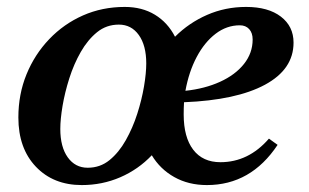

<svg xmlns="http://www.w3.org/2000/svg" viewBox="-20 -521 892 554"><path d="M216 13Q134 13 83.5 -40Q33 -93 33 -182Q33 -249 56.5 -306.5Q80 -364 122 -408Q164 -452 219.5 -476.5Q275 -501 340 -501Q390 -501 427 -478.5Q464 -456 485 -415Q525 -455 577.5 -478Q630 -501 690 -501Q754 -501 790.5 -473Q827 -445 827 -398Q827 -321 744.5 -276.5Q662 -232 511 -226Q510 -209 510 -191Q510 -125 537.5 -89Q565 -53 616 -53Q697 -53 756 -121L781 -103Q704 13 577 13Q524 13 483 -10Q442 -33 418 -73Q379 -32 327 -9.5Q275 13 216 13ZM233 -37Q269 -37 296 -59Q323 -81 343 -116.5Q363 -152 376 -192.5Q389 -233 395.5 -271.5Q402 -310 402 -338Q402 -390 380.5 -420Q359 -450 323 -450Q287 -450 260 -428Q233 -406 213 -371Q193 -336 180 -295Q167 -254 160.5 -215.5Q154 -177 154 -149Q154 -97 175.5 -67Q197 -37 233 -37ZM672 -448Q634 -448 602 -423.5Q570 -399 547.5 -356.5Q525 -314 515 -259Q571 -265 615 -285Q659 -305 684 -336.5Q709 -368 709 -407Q709 -426 699 -437Q689 -448 672 -448Z"/></svg>

Font: Platypi Medium
Style: Italic
Weight: 500
Italic angle: -13°
Designer: David Sargent
Foundry: Bolt Cutter Type
Version: Version 1.200; ttfautohint (v1.8.4.7-5d5b)